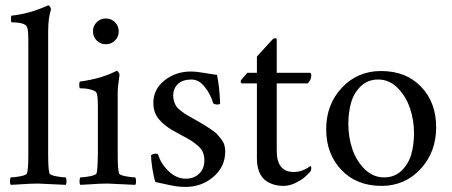

<svg xmlns="http://www.w3.org/2000/svg" viewBox="-20 -698 1714 728"><path d="M87.4 -544.9Q87.4 -584 82.5 -595.7Q75.2 -613.3 22.9 -613.3Q22.5 -613.3 22 -619.4Q21.5 -625.5 21.7 -631.8Q22 -638.2 23.9 -638.7Q91.3 -645.5 162.6 -677.7Q166 -677.7 169.7 -672.6Q173.3 -667.5 173.3 -662.1Q162.6 -630.9 162.6 -577.1V-113.3Q162.6 -56.6 167.5 -41Q169.4 -34.2 192.1 -29.8Q214.8 -25.4 229 -25.4Q231.9 -21.5 232.2 -11.2Q232.4 -1 229 2.9Q128.9 -2 124.5 -2Q107.4 -2 91.6 -1.2Q75.7 -0.5 55.2 1Q34.7 2.4 21 2.9Q17.6 -1 17.8 -11.2Q18.1 -21.5 21 -25.4Q35.2 -25.4 57.9 -29.8Q80.6 -34.2 82.5 -41Q87.4 -56.6 87.4 -113.3Z M346.7 -544.4Q332.5 -558.6 332.5 -579.1Q332.5 -599.6 346.7 -613.8Q360.8 -627.9 381.3 -627.9Q401.9 -627.9 416 -613.8Q430.2 -599.6 430.2 -579.1Q430.2 -558.6 416 -544.4Q401.9 -530.3 381.3 -530.3Q360.8 -530.3 346.7 -544.4ZM426.3 -317.4V-113.3Q426.3 -56.6 431.2 -41Q433.1 -34.2 455.8 -29.8Q478.5 -25.4 492.7 -25.4Q495.6 -21.5 495.8 -11.2Q496.1 -1 492.7 2.9Q392.6 -2 388.2 -2Q371.1 -2 355.2 -1.2Q339.4 -0.5 318.8 1Q298.3 2.4 284.7 2.9Q281.2 -1 281.5 -11.2Q281.7 -21.5 284.7 -25.4Q298.8 -25.4 321.5 -29.8Q344.2 -34.2 346.2 -41Q350.1 -53.2 351.1 -113.3V-294.9Q351.1 -334 346.2 -345.7Q343.3 -353 327.6 -357.4Q312 -361.8 301.5 -362.5Q291 -363.3 282.7 -363.3Q280.8 -365.2 280.5 -375Q280.3 -384.8 282.7 -388.7Q366.2 -399.9 422.4 -429.7Q425.8 -429.7 429.4 -423.8Q433.1 -418 433.1 -414.1Q426.3 -366.2 426.3 -349.6Z M703.1 -426.8Q725.1 -426.8 757.3 -421.1Q789.6 -415.5 802.7 -414.1Q812.5 -370.1 814.5 -306.6Q814.5 -301.8 804.7 -301.8Q793.9 -301.8 788.1 -306.6Q779.3 -339.4 756.8 -367.9Q734.4 -396.5 706.1 -396.5Q672.4 -396.5 654.5 -379.4Q636.7 -362.3 636.7 -335Q636.7 -322.8 640.4 -312.3Q644 -301.8 648.4 -294.9Q652.8 -288.1 663.3 -279.8Q673.8 -271.5 679.7 -267.6Q685.5 -263.7 700.7 -255.1Q715.8 -246.6 721.7 -243.2Q726.1 -240.7 741.2 -231.9Q756.3 -223.1 763.4 -218.5Q770.5 -213.9 783.9 -204.8Q797.4 -195.8 804.2 -188.2Q811 -180.7 819.1 -170.2Q827.1 -159.7 830.6 -148.2Q834 -136.7 834 -124Q834 -65.9 789.3 -27.6Q744.6 10.7 683.6 10.7Q663.6 10.7 646.2 8.1Q628.9 5.4 605.7 0Q582.5 -5.4 569.3 -7.8Q563.5 -22.9 558.1 -56.4Q552.7 -89.8 552.7 -109.4Q560.5 -115.2 570.3 -115.2Q576.2 -115.2 579.1 -113.3Q588.9 -78.6 618.7 -49.6Q648.4 -20.5 684.6 -20.5Q715.3 -20.5 735.1 -39.3Q754.9 -58.1 754.9 -90.8Q754.9 -107.9 748.8 -121.6Q742.7 -135.3 728.5 -147Q714.4 -158.7 703.1 -165.8Q691.9 -172.9 668.9 -184.8Q646 -196.8 635.7 -203.1Q601.6 -222.7 581.5 -247.3Q561.5 -272 561.5 -307.6Q561.5 -359.9 604 -393.3Q646.5 -426.8 703.1 -426.8Z M1029.3 -421.9H1155.3Q1160.2 -421.9 1160.2 -411.1Q1160.2 -395.5 1146.5 -381.8H1029.3V-126Q1029.3 -45.9 1093.8 -45.9Q1126 -45.9 1157.2 -68.4Q1160.2 -66.9 1160.2 -61.5Q1160.2 -50.8 1156.2 -46.9Q1146.5 -36.1 1134.5 -25.6Q1122.6 -15.1 1100.1 -4.2Q1077.6 6.8 1055.7 6.8Q1035.6 6.8 1018.6 2Q1001.5 -2.9 986.3 -14.2Q971.2 -25.4 962.6 -46.9Q954.1 -68.4 954.1 -98.6V-381.8H897.5Q892.6 -381.8 892.6 -390.6Q892.6 -393.1 903.3 -405.5Q914.1 -418 918 -421.9H954.1V-483.4Q961.9 -492.7 976.6 -508.5Q991.2 -524.4 1002 -536.1Q1012.7 -547.9 1013.7 -548.8Q1016.1 -551.3 1019.8 -552.2Q1023.4 -553.2 1026.4 -552.5Q1029.3 -551.8 1029.3 -549.8Z M1414.1 -396.5Q1374.5 -396.5 1348.1 -371.1Q1321.8 -345.7 1311.3 -309.1Q1300.8 -272.5 1300.8 -227.5Q1300.8 -178.2 1315.9 -133.1Q1331.1 -87.9 1362.8 -56.6Q1394.5 -25.4 1436.5 -25.4Q1476.1 -25.4 1502.4 -50.8Q1528.8 -76.2 1539.3 -112.5Q1549.8 -148.9 1549.8 -193.4Q1549.8 -242.2 1534.4 -287.8Q1519 -333.5 1487.3 -365Q1455.6 -396.5 1414.1 -396.5ZM1424.8 -428.7Q1520 -428.7 1576.9 -368.9Q1633.8 -309.1 1633.8 -215.8Q1633.8 -121.1 1574.5 -57.1Q1515.1 6.8 1426.8 6.8Q1331.5 6.8 1274.2 -54Q1216.8 -114.7 1216.8 -208Q1216.8 -302.2 1276.4 -365.5Q1335.9 -428.7 1424.8 -428.7Z"/></svg>

Font: Amiri
Style: Regular
Weight: 400
Designer: Khaled Hosny
Version: Version 000.108